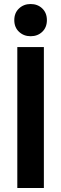

<svg xmlns="http://www.w3.org/2000/svg" viewBox="-20 -934 304 954"><path d="M66 0V-700H198V0ZM51 -834Q51 -870 74.5 -892Q98 -914 132 -914Q167 -914 190 -892Q213 -870 213 -834Q213 -798 190 -776Q167 -754 132 -754Q98 -754 74.5 -776Q51 -798 51 -834Z"/></svg>

Font: Space 7353
Style: Regular
Weight: 400
Designer: Christine Claussen + Ruben Lyon  (Space 7353)
Version: Version 1.000;FEAKit 1.0